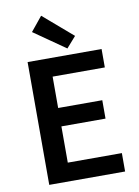

<svg xmlns="http://www.w3.org/2000/svg" viewBox="-96 -944 729 1007"><g transform="rotate(-10 269.0 -440.5)"><path d="M83 0V-654H477V-556H199V-389H434V-291H199V-98H487V0ZM301 -688 133 -805 195 -881 352 -746Z"/></g></svg>

Font: TT Toshiba Sans Medium
Style: Regular
Weight: 500
Designer: Paul D. Hunt
Foundry: Toshiba Corporation
Version: Version 2.020;PS 2.000;hotconv 1.0.86;makeotf.lib2.5.63406